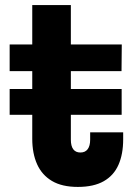

<svg xmlns="http://www.w3.org/2000/svg" viewBox="-20 -726 540 756"><path d="M259 -176Q259 -151 268.5 -138.2Q278 -125.5 296.5 -125.5Q315.5 -125.5 325.2 -138.5Q335 -151.5 335 -176V-205H465V-177Q465 -119 446.5 -77Q428 -35 388.5 -12.5Q349 10 286.5 10Q224 10 184.5 -13.5Q145 -37 126 -79.5Q107 -122 107 -179.5V-446H18V-551H107V-706H259V-551H459.5L458.5 -446H259ZM18 -274V-375.5H459V-274Z"/></svg>

Font: Hepta Slab
Style: Bold
Weight: 700
Designer: Michael LaGattuta
Foundry: Michael LaGattuta
Version: Version 1.100